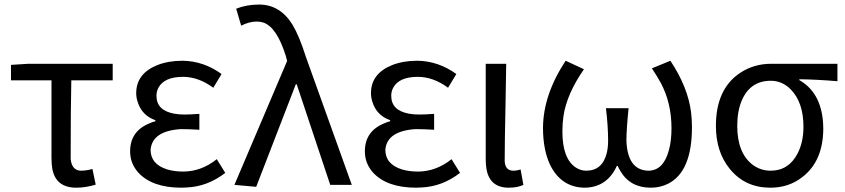

<svg xmlns="http://www.w3.org/2000/svg" viewBox="-20 -829 3789 861"><path d="M322.3 12.7Q231.4 12.7 214.8 -70.3Q210.9 -93.8 210.9 -122.1V-468.8H29.3V-538.1L107.4 -543H485.4V-468.8H299.8Q296.9 -344.7 296.9 -116.2Q301.8 -65.4 341.8 -63.5Q367.2 -63.5 394.5 -71.3L409.2 -1Q363.3 12.7 322.3 12.7Z M793.9 12.7Q662.1 12.7 599.6 -55.7Q563.5 -96.7 563.5 -150.4Q563.5 -241.2 651.4 -276.4Q664.1 -282.2 676.8 -285.2V-290Q615.2 -311.5 596.7 -374Q590.8 -392.6 590.8 -411.1Q590.8 -499 685.5 -537.1Q735.4 -556.6 797.9 -556.6Q892.6 -555.7 973.6 -497.1L936.5 -435.5Q870.1 -484.4 800.8 -484.4Q716.8 -484.4 690.4 -435.5Q681.6 -418.9 681.6 -399.4Q681.6 -334 760.7 -319.3Q782.2 -315.4 806.6 -315.4Q835 -315.4 874 -318.4V-247.1Q827.1 -250 790 -250Q662.1 -241.2 655.3 -157.2Q655.3 -92.8 729.5 -69.3Q761.7 -59.6 802.7 -59.6Q883.8 -60.5 952.1 -115.2L990.2 -53.7Q910.2 7.8 817.4 11.7Q805.7 12.7 793.9 12.7Z M1128.9 8.8 1031.2 0 1267.6 -555.7 1261.7 -578.1Q1221.7 -706.1 1162.1 -727.5Q1147.5 -732.4 1131.8 -732.4Q1097.7 -732.4 1061.5 -713.9L1039.1 -790Q1085.9 -808.6 1141.6 -808.6Q1236.3 -808.6 1292 -717.8Q1322.3 -667 1351.6 -574.2L1557.6 0H1460.9L1310.5 -451.2H1306.6Z M1846.7 12.7Q1714.8 12.7 1652.3 -55.7Q1616.2 -96.7 1616.2 -150.4Q1616.2 -241.2 1704.1 -276.4Q1716.8 -282.2 1729.5 -285.2V-290Q1668 -311.5 1649.4 -374Q1643.6 -392.6 1643.6 -411.1Q1643.6 -499 1738.3 -537.1Q1788.1 -556.6 1850.6 -556.6Q1945.3 -555.7 2026.4 -497.1L1989.3 -435.5Q1922.9 -484.4 1853.5 -484.4Q1769.5 -484.4 1743.2 -435.5Q1734.4 -418.9 1734.4 -399.4Q1734.4 -334 1813.5 -319.3Q1835 -315.4 1859.4 -315.4Q1887.7 -315.4 1926.8 -318.4V-247.1Q1879.9 -250 1842.8 -250Q1714.8 -241.2 1708 -157.2Q1708 -92.8 1782.2 -69.3Q1814.5 -59.6 1855.5 -59.6Q1936.5 -60.5 2004.9 -115.2L2043 -53.7Q1962.9 7.8 1870.1 11.7Q1858.4 12.7 1846.7 12.7Z M2261.7 12.7Q2170.9 12.7 2160.2 -81.1Q2158.2 -96.7 2158.2 -113.3V-543H2250Q2249 -486.3 2247.1 -370.1Q2243.2 -186.5 2243.2 -106.4Q2245.1 -64.5 2281.2 -63.5Q2297.9 -63.5 2314.5 -69.3L2327.1 0Q2300.8 12.7 2261.7 12.7Z M2604.5 12.7Q2499 12.7 2448.2 -86.9Q2415 -155.3 2415 -255.9Q2416 -404.3 2516.6 -556.6L2598.6 -518.6Q2521.5 -407.2 2506.8 -308.6Q2502 -275.4 2502 -239.3Q2502 -118.2 2561.5 -78.1Q2584 -63.5 2608.4 -63.5Q2681.6 -63.5 2701.2 -143.6Q2707 -168 2707 -198.2Q2707 -262.7 2697.3 -343.8H2798.8Q2789.1 -248 2789.1 -198.2Q2793.9 -66.4 2886.7 -63.5Q2955.1 -63.5 2979.5 -155.3Q2991.2 -197.3 2991.2 -253.9Q2991.2 -367.2 2943.4 -457Q2926.8 -487.3 2903.3 -522.5L2986.3 -556.6Q3065.4 -437.5 3079.1 -324.2Q3083 -292 3083 -258.8Q3083 -58.6 2975.6 -4.9Q2940.4 12.7 2898.4 12.7Q2805.7 12.7 2761.7 -62.5Q2754.9 -73.2 2750 -85H2746.1Q2703.1 9.8 2604.5 12.7Z M3434.6 12.7Q3321.3 12.7 3252.9 -71.3Q3190.4 -147.5 3190.4 -264.6Q3190.4 -429.7 3298.8 -502Q3360.4 -543 3438.5 -543H3735.4V-464.8Q3641.6 -472.7 3564.5 -473.6V-469.7Q3661.1 -415 3670.9 -279.3Q3671.9 -266.6 3671.9 -253.9Q3671.9 -106.4 3577.1 -34.2Q3516.6 12.7 3434.6 12.7ZM3435.5 -63.5Q3516.6 -63.5 3556.6 -140.6Q3583 -191.4 3583 -260.7Q3583 -370.1 3525.4 -428.7Q3487.3 -466.8 3436.5 -466.8Q3344.7 -466.8 3306.6 -378.9Q3286.1 -331.1 3286.1 -264.6Q3286.1 -142.6 3355.5 -89.8Q3391.6 -63.5 3435.5 -63.5Z"/></svg>

Font: Taipei Sans TC Beta
Style: Regular
Weight: 400
Designer: JT Foundry
Foundry: JT Foundry
Version: Version 1.000